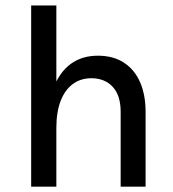

<svg xmlns="http://www.w3.org/2000/svg" viewBox="-20 -704 652 724"><path d="M435 0V-282Q435 -344.5 404.8 -376.8Q374.5 -409 324.5 -409Q284.5 -409 254.8 -387.2Q225 -365.5 208.8 -323.8Q192.5 -282 192.5 -222H158.5Q158.5 -310.5 181.2 -371Q204 -431.5 246.5 -462.8Q289 -494 349 -494Q407 -494 447.2 -467.8Q487.5 -441.5 508.2 -394Q529 -346.5 529 -282V0ZM97.5 0V-683.5H192.5V0Z"/></svg>

Font: Karla Medium
Style: Regular
Weight: 500
Designer: Jonathan Pinhorn
Version: Version 2.001